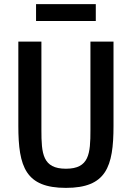

<svg xmlns="http://www.w3.org/2000/svg" viewBox="-20 -900 640 932"><path d="M69 -698V-289C69 -89 105 12 300 12C495 12 531 -89 531 -289V-698H419V-269C419 -154 413 -81 300 -81C187 -81 181 -154 181 -269V-698ZM155 -798H445V-880H155Z"/></svg>

Font: IBM Plex Mono Medm
Style: Regular
Weight: 500
Monospace: yes
Designer: Mike Abbink, Paul van der Laan, Pieter van Rosmalen
Foundry: Bold Monday
Version: Version 2.004